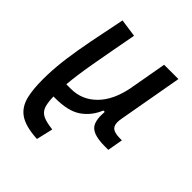

<svg xmlns="http://www.w3.org/2000/svg" viewBox="-210 -652 1006 1006"><g transform="rotate(45 293.0 -149.0)"><path d="M233.4 229 225.6 228.5Q143.1 223.1 101.1 194.1Q59.1 165 45.4 106.4Q34.2 58.1 34.2 -13.7Q34.2 -29.3 34.7 -45.9Q36.6 -108.9 46.1 -179Q55.7 -249 72.3 -334.2Q88.9 -419.4 111.3 -527.3L210.9 -513.2Q181.6 -357.9 163.6 -255.4Q145.5 -152.8 139.6 -82.5H174.3Q254.9 -82.5 313.5 -141.1Q372.1 -199.7 393.1 -310.5L394.5 -320.8Q395 -323.2 395.5 -325.7V-325.2L429.7 -517.1H535.6L472.2 -160.6Q469.2 -145 469.2 -132.8Q469.2 -109.9 479 -98.6Q493.7 -80.6 539.1 -80.6H553.2L538.1 4.9H512.7Q435.1 4.9 406.7 -22Q383.3 -43.5 383.3 -97.2Q383.3 -109.4 384.3 -122.6H374Q349.1 -60.5 296.6 -24.4Q244.1 11.7 142.6 10.3H137.2Q138.2 48.8 144.8 74Q151.4 99.1 171.1 113.3Q190.9 127.4 232.4 133.8L254.9 137.2Z"/></g></svg>

Font: CaskaydiaCove NFP
Style: Italic
Weight: 400
Italic angle: -10°
Designer: Aaron Bell
Foundry: Saja Typeworks
Version: Version 2111.001; VTT 6.35;Nerd Fonts 3.1.1